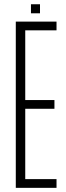

<svg xmlns="http://www.w3.org/2000/svg" viewBox="-20 -904 316 924"><path d="M56 0V-800H252V-758H101.5V-422.5H242V-380.5H101.5V-42H252V0ZM129 -840V-883.5H172.5V-840Z"/></svg>

Font: Big Shoulders Display Thin Light
Style: Regular
Weight: 300
Version: Version 2.002